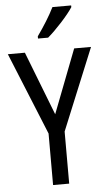

<svg xmlns="http://www.w3.org/2000/svg" viewBox="-62 -982 568 1021"><g transform="rotate(-5 222.0 -471.5)"><path d="M358 -934V-943H258C236 -898 202 -844 167 -795V-783H221C264 -819 333 -894 358 -934ZM223 -374 91 -714H0L179 -275V0H265V-278L444 -714H354Z"/></g></svg>

Font: Noto Sans Georgian Condensed
Style: Regular
Weight: 400
Width: 3
Designer: Monotype Design Team, Akaki Razmadze
Foundry: Google LLC
Version: Version 2.005